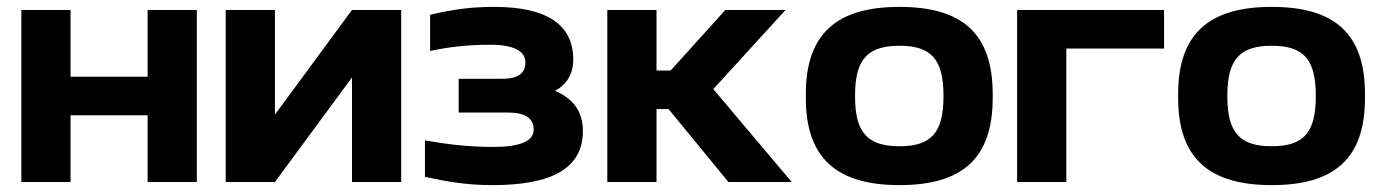

<svg xmlns="http://www.w3.org/2000/svg" viewBox="-20 -529 4016 558"><path d="M42 0H185V-194H409V0H552V-500H409V-306H185V-500H42Z M636 0H779L1003 -304V0H1146V-500H1003L779 -196V-500H636Z M1440 -300H1313V-202H1455C1506 -202 1531 -186 1531 -152C1531 -119 1492 -102 1413 -102C1339 -102 1277 -110 1215 -121V-15C1284 0 1339 9 1412 9C1584 9 1674 -40 1674 -148C1674 -204 1647 -242 1593 -265C1628 -284 1646 -315 1646 -356C1646 -457 1570 -509 1416 -509C1346 -509 1294 -501 1230 -486V-381C1283 -392 1337 -399 1404 -399C1473 -399 1507 -381 1507 -347C1507 -316 1485 -300 1440 -300Z M1745 -500V0H1888V-212H1923L2097 0H2281L2053 -270L2263 -500H2088L1929 -324H1888V-500Z M2322 -256V-244C2322 -69 2412 9 2594 9C2777 9 2865 -69 2865 -244V-256C2865 -431 2777 -509 2594 -509C2412 -509 2322 -431 2322 -256ZM2465 -248V-252C2465 -358 2503 -396 2594 -396C2685 -396 2722 -358 2722 -252V-248C2722 -142 2685 -104 2594 -104C2503 -104 2465 -142 2465 -248Z M2936 0H3079V-388H3363V-500H2936Z M3404 -256V-244C3404 -69 3494 9 3676 9C3859 9 3947 -69 3947 -244V-256C3947 -431 3859 -509 3676 -509C3494 -509 3404 -431 3404 -256ZM3547 -248V-252C3547 -358 3585 -396 3676 -396C3767 -396 3804 -358 3804 -252V-248C3804 -142 3767 -104 3676 -104C3585 -104 3547 -142 3547 -248Z"/></svg>

Font: LT Wave Bold
Style: Regular
Weight: 700
Designer: Daniel Lyons
Version: Version 2.5 (Glyphs App)